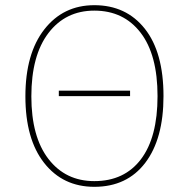

<svg xmlns="http://www.w3.org/2000/svg" viewBox="-20 -711 729 741"><path d="M482 -340H207V-361H482ZM344 -670Q233 -670 167 -583.5Q101 -497 101 -339Q101 -183 167 -97.5Q233 -12 344 -12Q460 -12 524 -96.5Q588 -181 588 -340Q588 -500 522.5 -585Q457 -670 344 -670ZM344 -691Q467 -691 539 -600Q611 -509 611 -340Q611 -175 540.5 -82.5Q470 10 344 10Q223 10 150.5 -82Q78 -174 78 -339Q78 -504 151 -597.5Q224 -691 344 -691Z"/></svg>

Font: FiraSans
Style: Regular
Weight: 150
Designer: Carrois Corporate & Edenspiekermann AG
Foundry: Carrois Corporate GbR & Edenspiekermann AG
Version: Version 3.106;PS 003.106;hotconv 1.0.70;makeotf.lib2.5.58329